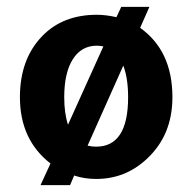

<svg xmlns="http://www.w3.org/2000/svg" viewBox="-20 -509 560 559"><path d="M127 -33Q38 -102 38 -226Q38 -337 103 -404Q163 -466 262 -466Q288 -466 319 -459L333 -489H415L388 -428Q482 -361 482 -226Q482 -115 407 -46Q345 12 260 12Q225 12 196 2L184 30H98ZM235 -85Q247 -82 260 -82Q353 -82 353 -226Q353 -281 339 -318ZM281 -374Q269 -376 262 -376Q217 -376 192 -336.5Q167 -297 167 -226Q167 -179 178 -146Z"/></svg>

Font: Tajawal
Style: Bold
Weight: 700
Designer: Boutros Fonts
Foundry: Created by Boutros International 2017
Version: Version 1.700